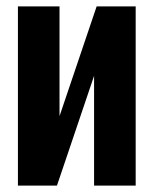

<svg xmlns="http://www.w3.org/2000/svg" viewBox="-20 -580 480 600"><path d="M404 0H274V-343L158 0H36V-560H166V-217L282 -560H404Z"/></svg>

Font: Tektur Condensed SemiBold
Style: Regular
Weight: 600
Width: 3
Designer: Adam Jagosz
Foundry: Adam Jagosz
Version: Version 1.005;gftools[0.9.30]